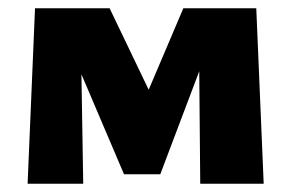

<svg xmlns="http://www.w3.org/2000/svg" viewBox="-20 -446 707 466"><path d="M47 0 65 -426H175L182 0ZM466 0 463 -339 504 -380 369 -23H281L143 -347L150 -426H246L352 -205H331L425 -426H602L620 0Z"/></svg>

Font: Ysabeau Office Black
Style: Regular
Weight: 900
Designer: Christian Thalmann (Catharsis Fonts)
Version: Version 2.001;gftools[0.9.30]; featfreeze: tnum,lnum,ss02